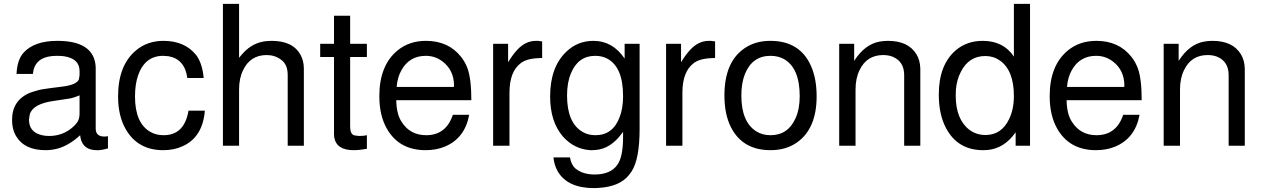

<svg xmlns="http://www.w3.org/2000/svg" viewBox="-20 -749 6488 987"><path d="M535 -49V14Q506 22 489 23H488H478Q407 23 394 -40L392 -54Q364 -28 337 -12Q281 23 214 23Q104 23 61 -52Q42 -86 42 -132Q42 -234 134 -272L145 -276L179 -286Q188 -288 198 -290Q228 -295 302 -304Q375 -313 386 -342V-343V-344L389 -362V-384Q389 -448 308 -460Q291 -462 272 -462Q169 -462 152 -387Q150 -378 149 -369H65Q68 -441 101 -478Q156 -539 275 -539Q451 -539 470 -423Q472 -411 472 -396V-88Q472 -47 517 -47H519Q525 -47 530 -48H531ZM389 -165V-259L379 -255Q363 -248 341 -243L255 -230Q149 -215 133 -161L129 -135V-134Q129 -69 196 -54Q212 -50 232 -50Q304 -50 356 -97Q369 -109 377 -120Q389 -138 389 -165Z M1027 -348H943Q930 -445 846 -460Q838 -461 819 -462Q725 -462 690 -362Q674 -316 674 -253Q674 -116 753 -71Q782 -54 821 -54Q928 -54 949 -180H1033Q1022 -43 918 3Q875 23 819 23Q690 23 628 -82Q587 -151 587 -253Q587 -413 679 -490Q738 -539 820 -539Q926 -539 984 -471L992 -461Q1021 -418 1027 -348Z M1126 -729H1209V-452L1227 -473Q1280 -533 1355 -538L1377 -539Q1487 -539 1526 -465Q1542 -435 1542 -396V0H1459V-363Q1459 -418 1425 -442Q1393 -466 1351 -466Q1267 -466 1230 -389Q1209 -347 1209 -289V0H1126Z M1866 -524V-456H1780V-97Q1780 -59 1802 -53L1826 -50Q1851 -50 1866 -54V16Q1827 23 1798 23Q1709 23 1698 -44L1697 -60V-456H1626V-524H1697V-668H1780V-524Z M2403 -234H2017Q2018 -162 2045 -122Q2088 -54 2171 -54Q2273 -54 2308 -159H2392Q2370 -38 2266 5Q2222 23 2168 23Q2032 23 1969 -87Q1930 -155 1930 -255Q1930 -413 2024 -490Q2084 -539 2170 -539Q2285 -539 2350 -457Q2370 -432 2382 -401Q2403 -347 2403 -234ZM2019 -302H2313L2314 -308Q2314 -388 2255 -433Q2217 -462 2169 -462Q2084 -462 2043 -387Q2023 -351 2019 -302Z M2515 -524H2592V-429Q2617 -470 2641 -495Q2683 -539 2735 -539H2746L2767 -536V-451Q2695 -450 2664 -429Q2662 -428 2660 -427L2658 -425Q2599 -382 2599 -272V0H2515Z M3191 -524H3268V-86Q3268 68 3227 132L3213 151Q3165 211 3056 217Q3045 218 3034 218Q2896 218 2846 130Q2829 99 2825 60H2910Q2916 98 2939 118L2942 120Q2978 148 3037 148Q3118 148 3153 99Q3183 58 3183 -44V-71L3176 -62Q3118 16 3042 22Q3033 23 3024 23H3015Q2932 18 2874 -47Q2808 -123 2808 -253Q2808 -404 2891 -483Q2949 -539 3031 -539Q3129 -539 3191 -448ZM3040 -462Q2952 -462 2915 -372Q2895 -325 2895 -258Q2895 -119 2973 -72Q3002 -54 3041 -54Q3130 -54 3165 -146Q3183 -192 3183 -255Q3183 -405 3101 -448Q3074 -462 3040 -462Z M3404 -524H3481V-429Q3506 -470 3530 -495Q3572 -539 3624 -539H3635L3656 -536V-451Q3584 -450 3553 -429Q3551 -428 3549 -427L3547 -425Q3488 -382 3488 -272V0H3404Z M3940 -539Q4092 -539 4149 -410Q4178 -345 4178 -254Q4178 -87 4076 -16Q4020 23 3941 23Q3797 23 3737 -96Q3704 -162 3704 -258Q3704 -432 3809 -502Q3864 -539 3940 -539ZM3941 -462Q3848 -462 3810 -370Q3791 -323 3791 -258Q3791 -121 3869 -73Q3900 -54 3941 -54Q4031 -54 4070 -142Q4091 -189 4091 -255Q4091 -400 4009 -446Q3979 -462 3941 -462Z M4294 -524H4371V-436Q4425 -521 4501 -535Q4521 -539 4545 -539Q4649 -539 4691 -470Q4710 -439 4711 -396V0H4628V-363Q4628 -432 4570 -457Q4548 -466 4520 -466Q4436 -466 4399 -389Q4378 -347 4378 -289V0H4294Z M5275 -729V0H5201V-69Q5143 14 5057 22Q5046 23 5034 23Q4904 23 4844 -89Q4806 -159 4806 -263Q4806 -417 4895 -492Q4952 -539 5031 -539Q5139 -539 5192 -458V-729ZM5045 -461Q4960 -461 4919 -379Q4899 -341 4894 -290Q4893 -275 4893 -258Q4893 -136 4963 -82Q4999 -55 5046 -55Q5128 -55 5167 -136Q5192 -186 5192 -256Q5192 -387 5120 -438Q5087 -461 5045 -461Z M5849 -234H5463Q5464 -162 5491 -122Q5534 -54 5617 -54Q5719 -54 5754 -159H5838Q5816 -38 5712 5Q5668 23 5614 23Q5478 23 5415 -87Q5376 -155 5376 -255Q5376 -413 5470 -490Q5530 -539 5616 -539Q5731 -539 5796 -457Q5816 -432 5828 -401Q5849 -347 5849 -234ZM5465 -302H5759L5760 -308Q5760 -388 5701 -433Q5663 -462 5615 -462Q5530 -462 5489 -387Q5469 -351 5465 -302Z M5962 -524H6039V-436Q6093 -521 6169 -535Q6189 -539 6213 -539Q6317 -539 6359 -470Q6378 -439 6379 -396V0H6296V-363Q6296 -432 6238 -457Q6216 -466 6188 -466Q6104 -466 6067 -389Q6046 -347 6046 -289V0H5962Z"/></svg>

Font: SolaimanLipi Normal
Style: Regular
Weight: 400
Designer: Solaiman Karim
Foundry: Ekushey
Version: Designed by Solaiman Karim | Developed Version 2.002 : Al Ma